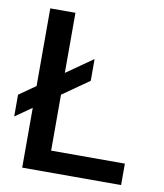

<svg xmlns="http://www.w3.org/2000/svg" viewBox="-81 -778 723 844"><g transform="rotate(10 281.0 -355.5)"><path d="M1.5 -215.3V-312.5L305.7 -525.4V-428.2ZM75.2 0V-710.9H187.5V-95.7H516.6V0Z"/></g></svg>

Font: Ride Light
Style: Bold
Weight: 600
Version: Version 3.000